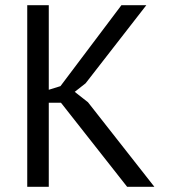

<svg xmlns="http://www.w3.org/2000/svg" viewBox="-20 -720 650 740"><path d="M215 -324H168V0H85V-700H168V-374L213 -388L448 -700H544L310 -399L268 -366L319 -326L575 0H470Z"/></svg>

Font: PTSans
Style: Regular
Weight: 400
Designer: A.Korolkova, O.Umpeleva, V.Yefimov
Foundry: ParaType Ltd
Version: Version 2.003W OFL